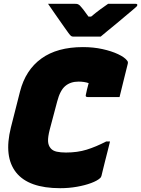

<svg xmlns="http://www.w3.org/2000/svg" viewBox="-20 -967 740 1007"><path d="M296 20Q130 20 64.5 -62.5Q-1 -145 37 -298L85 -487Q114 -600 197 -660Q280 -720 415 -720Q470 -720 517.5 -709.5Q565 -699 599 -683Q633 -667 646 -650Q653 -643 650 -632Q640 -593 629 -547.5Q618 -502 607 -458H440Q427 -458 430 -469Q433 -484 436.5 -498.5Q440 -513 445 -531Q422 -539 392 -539Q350 -539 322.5 -516Q295 -493 280 -435L241 -288Q231 -249 232 -226.5Q233 -204 246 -189Q257 -176 277.5 -171.5Q298 -167 326 -167Q386 -167 434.5 -182Q483 -197 537 -225H557Q552 -204 545 -176.5Q538 -149 531 -121.5Q524 -94 519 -73Q514 -52 512 -44Q509 -35 504 -32Q490 -19 458 -7Q426 5 383.5 12.5Q341 20 296 20ZM508 -775H364Q357 -775 352.5 -778.5Q348 -782 339 -794Q332 -804 313 -830.5Q294 -857 272 -889Q250 -921 232 -947H373Q384 -947 388.5 -945Q393 -943 399 -938Q406 -931 416.5 -917.5Q427 -904 444 -880Q450 -880 458 -880Q487 -904 507.5 -919Q528 -934 547 -947H691Q702 -947 700 -939Q699 -935 695 -931.5Q691 -928 675 -914Q660 -902 638 -883Q616 -864 591 -843.5Q566 -823 544 -805Q522 -787 508 -775Z"/></svg>

Font: Recursive Sn Lnr St Blk
Style: Italic
Weight: 900
Italic angle: -15°
Version: Version 1.079;hotconv 1.0.112;makeotfexe 2.5.65598; ttfautoh